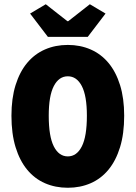

<svg xmlns="http://www.w3.org/2000/svg" viewBox="-20 -874 640 906"><path d="M300 12Q241 12 192 -9.5Q143 -31 108 -73.5Q73 -116 53.5 -179.5Q34 -243 34 -328Q34 -410 53.5 -472.5Q73 -535 108 -577Q143 -619 192 -640.5Q241 -662 300 -662Q359 -662 408 -640.5Q457 -619 492 -577Q527 -535 546.5 -472.5Q566 -410 566 -328Q566 -243 546.5 -179.5Q527 -116 492 -73.5Q457 -31 408 -9.5Q359 12 300 12ZM300 -136Q342 -136 366 -183Q390 -230 390 -328Q390 -422 366 -468Q342 -514 300 -514Q258 -514 234 -468Q210 -422 210 -328Q210 -230 234 -183Q258 -136 300 -136ZM206 -700 122 -810 196 -854 298 -774H302L404 -854L478 -810L394 -700Z"/></svg>

Font: Source Code Pro Black
Style: Regular
Weight: 900
Monospace: yes
Designer: Paul D. Hunt, Teo Tuominen
Foundry: Adobe Systems Incorporated
Version: Version 2.030;PS 1.000;hotconv 16.6.51;makeotf.lib2.5.65220